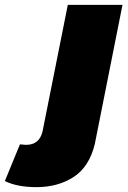

<svg xmlns="http://www.w3.org/2000/svg" viewBox="-169 -567 525 790"><path d="M-19 203Q-98 203 -149 178L-87 27L-62 29Q-7 29 6 -26L110 -547H335L221 26Q198 120 133.5 161.5Q69 203 -19 203Z"/></svg>

Font: Argentum Sans Black
Style: Italic
Weight: 900
Italic angle: -11°
Designer: Julieta Ulanovsky (font), Cristiano Sobral (main changes and remaster)
Foundry: Julieta Ulanovsky (font), Cristiano Sobral (main changes and remaster)
Version: Version 2.007;June 15, 2022;FontCreator 14.0.0.2814 64-bit; 